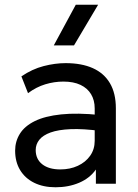

<svg xmlns="http://www.w3.org/2000/svg" viewBox="-20 -777 582 812"><path d="M215 15Q163 15 124.5 -4Q86 -23 65 -57.8Q44 -92.5 44 -140Q44 -179 64 -211.2Q84 -243.5 127 -264.8Q170 -286 238.5 -293.2Q307 -300.5 404 -290.5L406.5 -223Q331.5 -233 279 -230.8Q226.5 -228.5 194 -216.8Q161.5 -205 146.2 -185.8Q131 -166.5 131 -142.5Q131 -104 158.8 -82.2Q186.5 -60.5 235 -60.5Q276.5 -60.5 309.2 -75.8Q342 -91 361.2 -118.2Q380.5 -145.5 380.5 -181.5V-318.5Q380.5 -353 365.2 -378.5Q350 -404 320.5 -418Q291 -432 248 -432Q209.5 -432 171.5 -420.5Q133.5 -409 98.5 -383L70.5 -454Q116 -485 164.5 -497.5Q213 -510 257.5 -510Q325 -510 372.5 -488.8Q420 -467.5 445 -425Q470 -382.5 470 -319V0H385.5V-60Q360 -23.5 315 -4.2Q270 15 215 15ZM207.5 -585 300.5 -757H395L293 -585Z"/></svg>

Font: Geologica Cursive Light
Style: Regular
Weight: 300
Designer: Sindre Bremnes, Frode Helland
Foundry: Monokrom Skriftforlag AS
Version: Version 1.010;gftools[0.9.28]